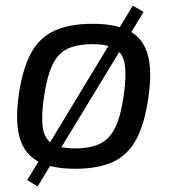

<svg xmlns="http://www.w3.org/2000/svg" viewBox="-20 -583 604 678"><path d="M449 -563 487 -541 113 75 76 53ZM307 -499Q389 -499 437 -473.5Q485 -448 501.5 -391Q518 -334 504 -239Q491 -147 461.5 -91.5Q432 -36 379.5 -11.5Q327 13 245 13Q164 13 115.5 -12.5Q67 -38 50 -95Q33 -152 46 -246Q59 -338 88.5 -393.5Q118 -449 171 -474Q224 -499 307 -499ZM307 -427Q253 -427 219 -411Q185 -395 165.5 -354.5Q146 -314 135 -239Q125 -170 131.5 -130.5Q138 -91 165.5 -75Q193 -59 245 -59Q300 -59 334 -76Q368 -93 387.5 -134Q407 -175 417 -246Q427 -317 420.5 -356Q414 -395 386.5 -411Q359 -427 307 -427Z"/></svg>

Font: Exo 2
Style: Italic
Weight: 400
Italic angle: -8°
Designer: Natanael Gama
Foundry: Natanael Gama
Version: Version 2.010